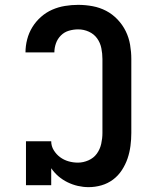

<svg xmlns="http://www.w3.org/2000/svg" viewBox="-20 -763 640 791"><path d="M345 8Q323 8 301 3Q279 -2 258.5 -12Q238 -22 221 -36.5Q204 -51 191 -70V0H87V-181H191Q191 -161 201.5 -144Q212 -127 227.5 -115.5Q243 -104 262 -98.5Q281 -93 301 -93Q323 -93 344.5 -102.5Q366 -112 379 -130Q392 -148 397 -170.5Q402 -193 402 -215V-520Q402 -542 397.5 -564.5Q393 -587 380 -605Q367 -623 346 -632.5Q325 -642 302 -642Q283 -642 264 -636.5Q245 -631 231 -617Q217 -603 210.5 -584.5Q204 -566 204 -547H85Q85 -574 92 -601Q99 -628 113.5 -651.5Q128 -675 149 -693.5Q170 -712 195 -723Q220 -734 247.5 -738.5Q275 -743 302 -743Q332 -743 361.5 -737.5Q391 -732 417 -718.5Q443 -705 464 -683Q485 -661 498 -634.5Q511 -608 516 -578.5Q521 -549 521 -520V-215Q521 -189 517.5 -162Q514 -135 505.5 -110Q497 -85 482 -62Q467 -39 445.5 -23Q424 -7 398 0.5Q372 8 345 8Z"/></svg>

Font: Iosevka Plex Etoile
Style: Bold
Weight: 700
Designer: Belleve Invis
Foundry: Belleve Invis
Version: Version 25.1.1; ttfautohint (v1.8.4)